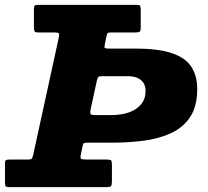

<svg xmlns="http://www.w3.org/2000/svg" viewBox="-68 -770 855 790"><path d="M330.5 -438Q333.5 -449.5 336.2 -453Q339 -456.5 354 -456.5H457.5Q483.5 -456.5 499.8 -448.5Q516 -440.5 523.5 -427Q531 -413.5 531 -396Q531 -363 512.5 -340.8Q494 -318.5 462.2 -307.5Q430.5 -296.5 389.5 -296.5H321.5Q305 -296.5 303.8 -303.2Q302.5 -310 305 -320.5ZM-47.5 -16.5Q-47.5 -5 -43.5 -2.5Q-39.5 0 -27.5 0H370Q385 0 388.8 -4.2Q392.5 -8.5 392.5 -24V-92.5Q392.5 -107 388.8 -110.2Q385 -113.5 370.5 -113.5H287.5Q269 -113.5 265.2 -117Q261.5 -120.5 265 -135.5L272.5 -172Q274 -179.5 278.2 -181.2Q282.5 -183 293 -183H393Q461 -183 524 -191.2Q587 -199.5 636.5 -222.5Q686 -245.5 714.8 -289.2Q743.5 -333 743.5 -403.5Q743.5 -457.5 719.5 -494.8Q695.5 -532 640 -551Q584.5 -570 490.5 -570H380.5Q365 -570 363 -573Q361 -576 363 -586.5L370 -620Q372.5 -630.5 374.5 -633.5Q376.5 -636.5 390 -636.5H489.5Q503 -636.5 507 -639.8Q511 -643 511 -656.5V-730.5Q511 -742.5 508.5 -746.2Q506 -750 494.5 -750H88.5Q78 -750 74.8 -746.5Q71.5 -743 71.5 -732V-658Q71.5 -644.5 74.5 -640.5Q77.5 -636.5 90.5 -636.5H155Q171 -636.5 174 -632.8Q177 -629 174 -616L68.5 -132.5Q65.5 -120.5 62.8 -117Q60 -113.5 45 -113.5H-28.5Q-39 -113.5 -43.2 -111.2Q-47.5 -109 -47.5 -98.5Z"/></svg>

Font: Besley ExtraBold
Style: Italic
Weight: 800
Italic angle: -13°
Designer: Owen Earl
Foundry: indestructible type*
Version: Version 2.001